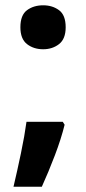

<svg xmlns="http://www.w3.org/2000/svg" viewBox="-20 -576 325 725"><path d="M57 -473Q57 -519 82 -537.5Q107 -556 143 -556Q178 -556 203 -537.5Q228 -519 228 -473Q228 -429 203 -409.5Q178 -390 143 -390Q107 -390 82 -409.5Q57 -429 57 -473ZM224 -105Q211 -52 187 11Q163 74 138 129H31Q45 70 59 3Q73 -64 80 -116H217Z"/></svg>

Font: Noto Sans Balinese
Style: Bold
Weight: 700
Designer: Aditya Bayu, David Williams
Foundry: David Williams
Version: Version 2.005; ttfautohint (v1.8.4.7-5d5b)